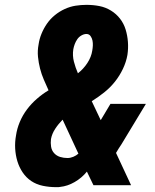

<svg xmlns="http://www.w3.org/2000/svg" viewBox="-20 -763 640 791"><path d="M210 8Q183 8 156.5 2.5Q130 -3 109 -17Q88 -31 73.5 -52.5Q59 -74 51.5 -99Q44 -124 42.5 -151Q41 -178 46 -205Q50 -233 61.5 -260.5Q73 -288 91 -312Q109 -336 132 -356Q155 -376 180 -391Q170 -413 160.5 -435Q151 -457 145 -480.5Q139 -504 136.5 -529Q134 -554 139 -580Q142 -602 151 -624Q160 -646 173.5 -665.5Q187 -685 206 -700.5Q225 -716 247 -726Q269 -736 291.5 -739.5Q314 -743 336 -743Q364 -743 389.5 -738Q415 -733 437 -719.5Q459 -706 474.5 -686Q490 -666 497.5 -641.5Q505 -617 507 -590.5Q509 -564 505 -537Q500 -508 486.5 -479.5Q473 -451 453.5 -426.5Q434 -402 409.5 -382.5Q385 -363 358 -346L395 -268L435 -335H581L480 -168Q474 -159 468.5 -150.5Q463 -142 458 -133L520 0H365L351 -29L338 -56Q317 -30 287.5 -13Q258 4 228 7L221 8ZM301 -461Q324 -479 340 -503.5Q356 -528 360 -554Q362 -565 362.5 -575.5Q363 -586 361 -596Q359 -606 353 -614.5Q347 -623 336 -623Q326 -623 315.5 -617Q305 -611 298.5 -601.5Q292 -592 288 -581.5Q284 -571 282 -560Q278 -534 284.5 -509Q291 -484 301 -461ZM258 -112Q270 -112 282 -117Q294 -122 303 -130L238 -270Q221 -253 207.5 -232.5Q194 -212 190 -190Q188 -174 190.5 -158.5Q193 -143 203 -132Q213 -121 227.5 -116.5Q242 -112 258 -112Z"/></svg>

Font: Iosevka Aile Heavy Oblique
Style: Regular
Weight: 900
Italic angle: -9°
Designer: Belleve Invis
Foundry: Belleve Invis
Version: Version 31.1.0; ttfautohint (v1.8.4)